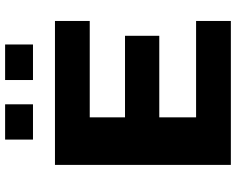

<svg xmlns="http://www.w3.org/2000/svg" viewBox="-106 -817 923 751"><g transform="rotate(-90 355.5 -441.5)"><path d="M86 0V-688H649V-552H272V-414H591V-280H272V-136H649V0ZM185 -774V-883H323V-774ZM418 -774V-883H557V-774Z"/></g></svg>

Font: Saira Expanded
Style: Bold
Weight: 700
Width: 7
Designer: Hector Gatti with collaboration of the Omnibus-Type team
Foundry: Omnibus-Type
Version: Version 1.100; ttfautohint (v1.8.3)